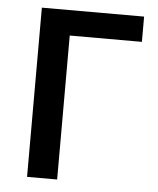

<svg xmlns="http://www.w3.org/2000/svg" viewBox="-49 -697 608 739"><g transform="rotate(5 255.0 -327.0)"><path d="M83 0V-653.8H478V-556.2H199.2V0Z"/></g></svg>

Font: Source Sans 3 Semibold
Style: Regular
Weight: 600
Designer: Paul D. Hunt
Foundry: Adobe
Version: Version 3.052;hotconv 1.1.0;makeotfexe 2.6.0